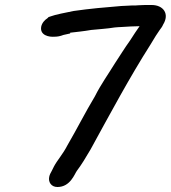

<svg xmlns="http://www.w3.org/2000/svg" viewBox="-20 -695 684 769"><path d="M145 -588C139 -553 177 -546 199 -548C210 -548 221 -550 234 -555L261 -561V-564C286 -567 317 -570 345 -575C373 -578 410 -580 439 -585C457 -587 481 -587 503 -589C514 -589 526 -590 536 -590H539C527 -573 515 -555 501 -533C478 -501 460 -471 440 -441C415 -400 384 -357 360 -309C321 -244 289 -180 250 -113C231 -76 209 -53 196 -28L187 -10C183 -4 178 7 177 14C173 34 185 54 210 54C262 54 279 1 288 -11C305 -33 325 -66 343 -97C423 -243 499 -385 583 -517C599 -544 611 -563 619 -574C624 -581 630 -588 633 -596C660 -639 635 -675 587 -675H562C552 -675 544 -674 537 -674H536C527 -673 519 -673 508 -673H507C495 -672 481 -672 466 -671C403 -666 337 -660 275 -651C239 -643 209 -639 175 -627C174 -625 171 -624 170 -622C159 -615 148 -603 145 -588Z"/></svg>

Font: Scribbler
Style: BlkIta
Weight: 900
Designer: Mew Too
Foundry: Cannot Into Space Fonts
Version: Version 1.001